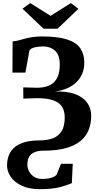

<svg xmlns="http://www.w3.org/2000/svg" viewBox="-20 -994 651 1280"><path d="M244 267Q173.5 267 125.2 244.2Q77 221.5 52 185.2Q27 149 27 109Q27 77.5 36.5 47.8Q46 18 70.2 -5.8Q94.5 -29.5 136.8 -43.8Q179 -58 244.5 -58Q295.5 -58 332.8 -72.2Q370 -86.5 390.8 -120Q411.5 -153.5 411.5 -210.5Q411.5 -253.5 393.8 -282Q376 -310.5 335.5 -325Q295 -339.5 226 -339.5L135.5 -336.5L135 -411.5L229 -409Q271.5 -409 305.5 -423Q339.5 -437 359 -470.8Q378.5 -504.5 378.5 -564Q378.5 -627.5 346.8 -656Q315 -684.5 268 -684.5Q240.5 -684.5 213.2 -678.8Q186 -673 176 -656.5L149.5 -510H63L64 -718Q83 -719.5 102.8 -724.5Q122.5 -729.5 144.8 -735.8Q167 -742 195 -746.5Q223 -751 258.5 -751Q366 -751 427.8 -730.8Q489.5 -710.5 515.8 -671.5Q542 -632.5 542 -576.5Q542 -534.5 527.8 -501.8Q513.5 -469 487.8 -444.5Q462 -420 426.2 -404.8Q390.5 -389.5 347 -383.5Q426 -386.5 479.5 -367Q533 -347.5 560.5 -310.2Q588 -273 588 -221.5Q588 -172 571.8 -129.5Q555.5 -87 518.8 -55.8Q482 -24.5 421.2 -7Q360.5 10.5 271 10.5Q238.5 10.5 217.5 18Q196.5 25.5 184.2 38.2Q172 51 167.2 67.5Q162.5 84 162.5 103Q162.5 126.5 174 148.5Q185.5 170.5 207.8 184.8Q230 199 261.5 199Q281.5 199 299.8 196.2Q318 193.5 332.8 187.2Q347.5 181 357 172L386.5 98H465L459 227Q430 240 379.8 253.5Q329.5 267 244 267ZM270.5 -802.5 130 -936 181.5 -973.5 317 -888.5 452.5 -973.5 502.5 -935.5 364 -802.5Z"/></svg>

Font: Merriweather 24pt ExtraBold
Style: Regular
Weight: 800
Version: Version 2.100